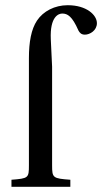

<svg xmlns="http://www.w3.org/2000/svg" viewBox="-20 -717 392 737"><path d="M24 0H250V-27C183 -32 180 -34 180 -82V-461L175 -566C171 -655 206 -665 219 -665C239 -665 257 -655 281 -600C286 -591 292 -584 306 -584C325 -584 352 -600 352 -628C352 -659 313 -697 240 -697C190 -697 146 -674 122 -638C100 -605 91 -556 91 -494V-82C91 -34 89 -32 24 -27Z"/></svg>

Font: erewhon
Style: Regular
Weight: 400
Version: Version 1.0.0